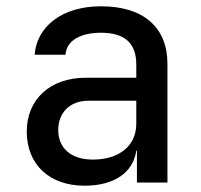

<svg xmlns="http://www.w3.org/2000/svg" viewBox="-20 -580 640 610"><path d="M249 10C343 10 403 -32 413 -101H415V0H512V-377C512 -493 436 -560 301 -560C176 -560 97 -495 90 -406H188C191 -450 234 -476 301 -476C376 -476 413 -443 413 -375V-333H252C140 -333 65 -265 65 -162C65 -59 135 10 249 10ZM275 -73C206 -73 165 -109 165 -167C165 -223 203 -260 261 -260H413V-187C413 -117 359 -73 275 -73Z"/></svg>

Font: JetBrains Mono Medium
Style: Regular
Weight: 436
Monospace: yes
Designer: Philipp Nurullin, Konstantin Bulenkov
Foundry: JetBrains
Version: Version 2.305